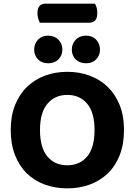

<svg xmlns="http://www.w3.org/2000/svg" viewBox="-20 -1019 740 1056"><path d="M199 -894Q195 -902 190.5 -916Q186 -930 186 -945Q186 -975 198 -987Q210 -999 231 -999H502Q515 -979 515 -948Q515 -918 503 -906Q491 -894 470 -894ZM662 -304Q662 -226 638.5 -166Q615 -106 573 -65.5Q531 -25 474 -4Q417 17 350 17Q283 17 226 -4Q169 -25 127.5 -65.5Q86 -106 62.5 -166Q39 -226 39 -304Q39 -382 63 -441.5Q87 -501 129 -541.5Q171 -582 227.5 -603Q284 -624 350 -624Q416 -624 473 -603Q530 -582 572 -541.5Q614 -501 638 -441.5Q662 -382 662 -304ZM500 -304Q500 -400 459.5 -448.5Q419 -497 350 -497Q282 -497 241 -448.5Q200 -400 200 -304Q200 -207 240.5 -158.5Q281 -110 350 -110Q419 -110 459.5 -158.5Q500 -207 500 -304ZM323 -746Q323 -714 301.5 -692.5Q280 -671 245 -671Q210 -671 189 -692.5Q168 -714 168 -746Q168 -778 189 -800.5Q210 -823 245 -823Q280 -823 301.5 -800.5Q323 -778 323 -746ZM530 -746Q530 -714 509 -692.5Q488 -671 453 -671Q418 -671 396.5 -692.5Q375 -714 375 -746Q375 -778 396.5 -800.5Q418 -823 453 -823Q488 -823 509 -800.5Q530 -778 530 -746Z"/></svg>

Font: Baloo Bhai 2
Style: Bold
Weight: 700
Designer: Supriya Tembe, Noopur Datye and Ek Type
Foundry: Ek Type
Version: Version 1.640;PS 1.000;hotconv 16.6.51;makeotf.lib2.5.65220;